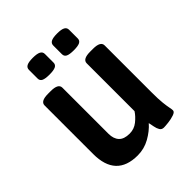

<svg xmlns="http://www.w3.org/2000/svg" viewBox="-198 -826 954 954"><g transform="rotate(-45 278.5 -349.0)"><path d="M362 -587Q332 -587 319 -593.5Q306 -600 306 -615V-676Q306 -691 319 -698Q332 -705 362 -705Q391 -705 404 -698Q417 -691 417 -676V-615Q417 -600 404 -593.5Q391 -587 362 -587ZM191 -587Q161 -587 148 -593.5Q135 -600 135 -615V-676Q135 -691 148 -698Q161 -705 191 -705Q220 -705 233.5 -698Q247 -691 247 -676V-615Q247 -600 233.5 -593.5Q220 -587 191 -587ZM217 7Q65 7 65 -155V-496Q65 -525 118 -525H137Q190 -525 190 -496V-172Q190 -137 208 -117.5Q226 -98 265 -98Q297 -98 321.5 -117.5Q346 -137 361 -160V-496Q361 -525 414 -525H434Q487 -525 487 -496V-166Q487 -118 490 -91Q493 -64 496 -50Q499 -36 499 -28Q499 -17 480 -10.5Q461 -4 439 -1.5Q417 1 407 1Q392 1 385 -10.5Q378 -22 375 -38.5Q372 -55 369 -68Q343 -38 303 -15.5Q263 7 217 7Z"/></g></svg>

Font: Asap SemiBold
Style: Regular
Weight: 600
Designer: Pablo Cosgaya
Foundry: Omnibus-Type
Version: Version 3.001; ttfautohint (v1.8.3)